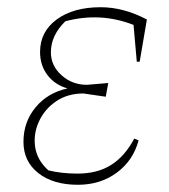

<svg xmlns="http://www.w3.org/2000/svg" viewBox="-20 -506 469 532"><path d="M196 6Q127 6 86 -26.5Q45 -59 45 -113Q45 -168 78.5 -208.5Q112 -249 167 -261Q132 -271 111.5 -298Q91 -325 91 -362Q91 -418 137 -452Q183 -486 259 -486Q322 -486 387 -452L367 -335H359L350 -437Q258 -473 161 -447Q121 -408 121 -361Q121 -324 150.5 -297.5Q180 -271 221 -271L280 -276L273 -238L211 -247Q167 -247 135 -225Q103 -203 87.5 -168.5Q72 -134 77.5 -98Q83 -62 114 -34Q150 -25 195 -25Q250 -25 288 -49Q326 -73 352 -122L364 -117Q349 -61 303.5 -27.5Q258 6 196 6Z"/></svg>

Font: Piazzolla Thin
Style: Italic
Weight: 100
Italic angle: -11.3°
Designer: Juan Pablo del Peral
Foundry: Huerta Tipografica
Version: Version 1.330